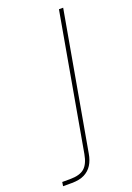

<svg xmlns="http://www.w3.org/2000/svg" viewBox="-257 -580 586 854"><g transform="rotate(-20 35.5 -153.0)"><path d="M-113 220 -110 201H-73Q-27 201 -5 182Q17 163 25 118L139 -526H159L44 123Q39 153 25.5 174.5Q12 196 -11.5 208Q-35 220 -72 220Z"/></g></svg>

Font: DM Sans 9pt Thin
Style: Italic
Weight: 250
Italic angle: -10°
Version: Version 4.004;gftools[0.9.30]